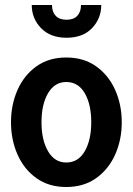

<svg xmlns="http://www.w3.org/2000/svg" viewBox="-20 -738 531 768"><path d="M245 10Q175 10 125.5 -25.5Q76 -61 50 -120Q24 -179 24 -249Q24 -319 50 -378Q76 -437 125.5 -472.5Q175 -508 245 -508Q315 -508 364.8 -472.5Q414.5 -437 440.8 -378Q467 -319 467 -249Q467 -179 440.8 -120Q414.5 -61 364.8 -25.5Q315 10 245 10ZM245 -88Q293 -88 319 -133Q345 -178 345 -249Q345 -320.5 319 -365.2Q293 -410 245 -410Q198.5 -410 172.2 -365.2Q146 -320.5 146 -249Q146 -178 172.2 -133Q198.5 -88 245 -88ZM246 -587Q181.5 -587 144.2 -625.5Q107 -664 107 -718H188Q188 -690.5 202.8 -674.8Q217.5 -659 246 -659Q274.5 -659 289.2 -674.8Q304 -690.5 304 -718H385Q385 -664 348.2 -625.5Q311.5 -587 246 -587Z"/></svg>

Font: Cabin Condensed
Style: Bold
Weight: 700
Width: 3
Designer: Pablo Impallari
Foundry: Pablo Impallari. http://www.impallari.com Igino Marini. http://www.ikern.com
Version: Version 3.001; ttfautohint (v1.8.3)